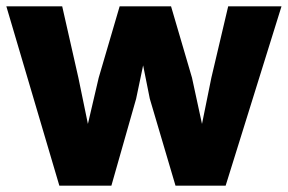

<svg xmlns="http://www.w3.org/2000/svg" viewBox="-21 -577 907 605"><path d="M166 8 -1 -557H175L226 -332L256 -186.5L290 -332L356 -557H518L584 -332L615.5 -186.5L645 -332L698 -557H866L690 8H532L451 -266L430 -371L408 -266L330 8Z"/></svg>

Font: Merriweather Sans Black
Style: Regular
Weight: 900
Designer: Eben Sorkin
Foundry: Eben Sorkin
Version: Version 1.008; ttfautohint (v1.7.19-72a1) -l 8 -r 50 -G 200 